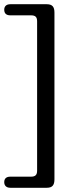

<svg xmlns="http://www.w3.org/2000/svg" viewBox="-20 -760 337 908"><path d="M155.5 47C155.5 67 147.5 75.5 126.5 75.5H28.5C10 75.5 0 84.5 0 101.5C0 117.5 10 128 28.5 128H201.5C227.5 128 237.5 115.5 237.5 88V-700.5C237.5 -727.5 227.5 -740 201.5 -740H28.5C10 -740 0 -730 0 -714C0 -696.5 10 -687.5 28.5 -687.5H126.5C147.5 -687.5 155.5 -679.5 155.5 -659Z"/></svg>

Font: dr Title
Style: Regular
Weight: 400
Version: Version 1.000;hotconv 1.0.109;makeotfexe 2.5.65596